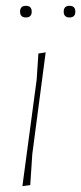

<svg xmlns="http://www.w3.org/2000/svg" viewBox="-20 -636 279 660"><path d="M49 -596Q49 -616 69 -616Q89 -616 89 -596Q89 -576 69 -576Q49 -576 49 -596ZM199 -596Q199 -616 219 -616Q239 -616 239 -596Q239 -576 219 -576Q199 -576 199 -596ZM137 -456 91 -106 84 0 57 4 106 -362 112 -452Z"/></svg>

Font: Alegreya Sans Thin
Style: Italic
Weight: 100
Italic angle: -7°
Designer: Juan Pablo del Peral
Foundry: Huerta Tipografica
Version: Version 2.007